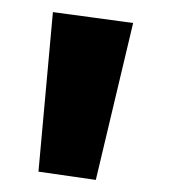

<svg xmlns="http://www.w3.org/2000/svg" viewBox="-20 -566 289 319"><path d="M139.2 -267.1 43.9 -280.8 67.9 -545.9 201.2 -527.8Z"/></svg>

Font: FiraGO SemiBold
Style: Italic
Weight: 600
Italic angle: -8°
Designer: bBox Type GmbH
Foundry: bBox Type GmbH
Version: Version 1.001;PS 001.001;hotconv 1.0.88;makeotf.lib2.5.64775